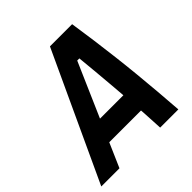

<svg xmlns="http://www.w3.org/2000/svg" viewBox="-215 -839 984 984"><g transform="rotate(-45 277.0 -347.0)"><path d="M-31.7 0 290 -693.8H450.7Q461.4 -624.5 470.7 -555.2Q480 -485.8 488.3 -416.5Q496.6 -347.2 503.4 -277.6Q510.3 -208 516.1 -138.7Q522 -69.3 526.9 0H395Q392.6 -54.2 389.2 -108.6Q385.7 -163.1 381.6 -217.3Q377.4 -271.5 372.8 -325.9Q368.2 -380.4 363.3 -434.8Q358.4 -489.3 353 -543.5H337.4L100.1 0ZM94.2 -131.3 110.8 -250.5H462.4L445.8 -131.3Z"/></g></svg>

Font: Cascadia Mono NF
Style: Italic
Weight: 400
Italic angle: -10°
Monospace: yes
Designer: Aaron Bell
Foundry: Saja Typeworks
Version: Version 2404.023